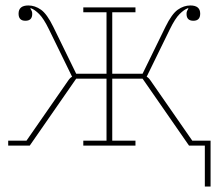

<svg xmlns="http://www.w3.org/2000/svg" viewBox="-20 -533 796 703"><path d="M730 0H672L502 -245H391V-18H476V0H285V-18H370V-245H259L89 0H10V-18H77L229 -237Q237 -249 244 -252L159 -426Q140 -465 123.5 -481.5Q107 -498 93 -503L91 -502Q94 -497 96 -493Q98 -489 98 -482Q98 -457 73 -457Q48 -457 48 -483Q48 -513 84 -513Q108 -513 130 -497.5Q152 -482 175 -435L259 -263H370V-488H285V-506H476V-488H391V-263H502L586 -435Q609 -482 631 -497.5Q653 -513 677 -513Q713 -513 713 -483Q713 -457 688 -457Q663 -457 663 -482Q663 -489 665 -493Q667 -497 670 -502L668 -503Q654 -498 637.5 -481.5Q621 -465 602 -426L517 -252Q524 -249 532 -237L684 -18H751V150H730Z"/></svg>

Font: IBM Plex Serif Thin
Style: Regular
Weight: 100
Designer: Mike Abbink, Paul van der Laan, Pieter van Rosmalen
Foundry: Bold Monday
Version: Version 3.001